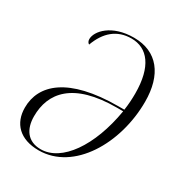

<svg xmlns="http://www.w3.org/2000/svg" viewBox="-174 -843 907 971"><g transform="rotate(30 280.0 -357.5)"><path d="M193 10C398 10 537 -228 537 -472C537 -629 464 -725 327 -725C197 -725 134 -652 134 -606C134 -593 140 -585 147 -581C178 -666 234 -715 318 -715C412 -715 473 -640 473 -483C473 -452 471 -418 466 -385H432C139 -385 25 -277 25 -143C25 -51 83 10 193 10ZM199 0C123 0 87 -53 87 -128C87 -265 173 -375 428 -375H465C428 -153 321 0 199 0Z"/></g></svg>

Font: Noto Serif Display Condensed Light
Style: Italic
Weight: 300
Width: 3
Italic angle: -12°
Designer: Monotype Design Team
Foundry: Monotype Imaging Inc.
Version: Version 2.009